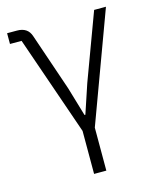

<svg xmlns="http://www.w3.org/2000/svg" viewBox="-108 -588 706 863"><g transform="rotate(-15 244.5 -156.0)"><path d="M222 200V0L62 -462H8V-512H54Q104 -512 118 -469L209 -202L249 -67H253L298 -202L413 -512H468L279 0V200Z"/></g></svg>

Font: IBM Plex Sans Light
Style: Regular
Weight: 300
Designer: Mike Abbink, Paul van der Laan, Pieter van Rosmalen
Foundry: Bold Monday
Version: Version 3.0